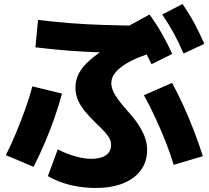

<svg xmlns="http://www.w3.org/2000/svg" viewBox="-20 -858 1040 954"><path d="M454 76Q390 76 328.5 61Q267 46 218 17L267 -116Q309 -94 355 -81Q401 -68 439 -69Q469 -70 489.5 -78Q510 -86 521 -101Q532 -116 532 -138Q532 -153 525.5 -167Q519 -181 502.5 -200Q486 -219 456 -247Q419 -283 397 -311.5Q375 -340 365 -366.5Q355 -393 355 -422Q355 -460 371.5 -492.5Q388 -525 424 -557Q460 -589 517 -625L533 -596Q459 -598 395 -601.5Q331 -605 272 -610.5Q213 -616 156 -623L169 -759Q243 -750 322 -743.5Q401 -737 495 -734Q589 -731 708 -730V-587Q649 -567 610.5 -544Q572 -521 552.5 -496.5Q533 -472 533 -445Q533 -428 541 -408Q549 -388 566 -365Q583 -342 609 -312Q644 -274 666 -241Q688 -208 699.5 -177Q711 -146 711 -113Q711 -55 680 -12.5Q649 30 591.5 53Q534 76 454 76ZM9 -87Q35 -138 59.5 -197Q84 -256 105.5 -316Q127 -376 141 -429L288 -393Q273 -336 251.5 -274.5Q230 -213 203.5 -150.5Q177 -88 147 -29ZM843 -39Q826 -96 802.5 -155Q779 -214 752 -272.5Q725 -331 695 -385L835 -446Q864 -393 891.5 -332.5Q919 -272 943.5 -208.5Q968 -145 988 -82ZM733 -539Q708 -592 681 -638Q654 -684 621 -730L723 -786Q757 -739 784 -691.5Q811 -644 836 -590ZM892 -592Q869 -646 843.5 -692.5Q818 -739 786 -786L887 -838Q920 -790 946 -742Q972 -694 995 -640Z"/></svg>

Font: M PLUS 2 Thin ExtraBold
Style: Regular
Weight: 800
Version: Version 1.001